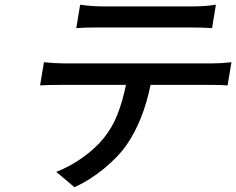

<svg xmlns="http://www.w3.org/2000/svg" viewBox="-20 -739 999 812"><path d="M165.8 -475.9Q212.4 -470.9 252.1 -470.9H877.1Q915.8 -470.9 958.8 -475.9L942.5 -377.8Q920.8 -380 861.9 -380H616.8Q585.6 -227.6 514.6 -125Q480.1 -75.6 420.6 -26.6Q361.2 22.4 295.1 52.9L218 -12.1Q274.9 -34.1 329 -72.4Q383.2 -110.8 418.7 -154.8Q454.9 -199.6 476.4 -254.1Q497.9 -308.6 512.8 -380H236.9Q176.8 -380 149.5 -377.8ZM302.6 -620 318.9 -719.1Q369 -712 410.9 -712H796.9Q849.4 -712 893.1 -719.1L876.8 -620Q837.4 -622.9 782 -622.9H396Q339.1 -622.9 302.6 -620Z"/></svg>

Font: Karasuma Gothic
Style: Medium Italic
Weight: 500
Italic angle: 9.39998°
Designer: Rasmus Andersson / Ryoko Nishizuka
Foundry: Genbu
Version: Version 1.00